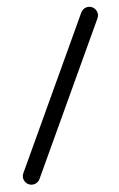

<svg xmlns="http://www.w3.org/2000/svg" viewBox="-47 -605 414 670"><g transform="rotate(-5 159.5 -270.5)"><path d="M301.6 -568.2C286.6 -575.1 268.7 -568.6 261.8 -553.6C178.3 -373.2 94.9 -192.9 11.4 -12.6C4.4 2.4 11 20.3 26 27.2C41 34.2 58.9 27.6 65.8 12.6C149.3 -167.7 232.8 -348 316.2 -528.4C323.2 -543.4 316.6 -561.2 301.6 -568.2Z"/></g></svg>

Font: FRB American Cursive
Style: Bold Italic
Weight: 700
Italic angle: -25°
Version: Version 2.0;Modular Font Editor K font №1